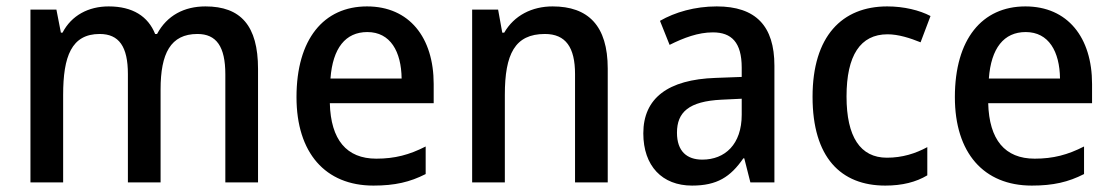

<svg xmlns="http://www.w3.org/2000/svg" viewBox="-20 -569 3472 599"><path d="M621 -549C555 -549 501 -521 470 -463H464C442 -518 394 -549 319 -549C256 -549 203 -521 175 -467H170L156 -539H75V0H177V-273C177 -393 203 -463 291 -463C351 -463 379 -424 379 -338V0H481V-290C481 -402 512 -463 596 -463C655 -463 683 -424 683 -337V0H785V-354C785 -489 731 -549 621 -549Z M1125 -549C990 -549 905 -447 905 -266C905 -92 995 10 1145 10C1212 10 1259 -1 1308 -26V-112C1257 -86 1212 -74 1154 -74C1061 -74 1012 -133 1009 -247H1333V-307C1333 -452 1257 -549 1125 -549ZM1126 -469C1198 -469 1232 -408 1233 -324H1011C1018 -419 1058 -469 1126 -469Z M1704 -549C1640 -549 1584 -521 1553 -467H1547L1534 -539H1453V0H1555V-273C1555 -400 1586 -463 1680 -463C1745 -463 1774 -421 1774 -338V0H1876V-355C1876 -489 1815 -549 1704 -549Z M2216 -549C2148 -549 2086 -531 2039 -504L2069 -429C2113 -451 2158 -468 2204 -468C2262 -468 2294 -437 2294 -358V-329L2213 -326C2063 -321 1987 -262 1987 -153C1987 -51 2046 10 2139 10C2217 10 2259 -17 2299 -75H2302L2321 0H2396V-364C2396 -488 2338 -549 2216 -549ZM2231 -258 2294 -261V-211C2294 -119 2242 -71 2171 -71C2123 -71 2092 -97 2092 -155C2092 -219 2129 -253 2231 -258Z M2742 10C2795 10 2838 -1 2873 -22V-110C2836 -90 2795 -77 2747 -77C2664 -77 2621 -142 2621 -268C2621 -396 2664 -462 2749 -462C2783 -462 2820 -450 2852 -437L2883 -519C2849 -537 2800 -549 2748 -549C2607 -549 2515 -456 2515 -267C2515 -78 2603 10 2742 10Z M3179 -549C3044 -549 2959 -447 2959 -266C2959 -92 3049 10 3199 10C3266 10 3313 -1 3362 -26V-112C3311 -86 3266 -74 3208 -74C3115 -74 3066 -133 3063 -247H3387V-307C3387 -452 3311 -549 3179 -549ZM3180 -469C3252 -469 3286 -408 3287 -324H3065C3072 -419 3112 -469 3180 -469Z"/></svg>

Font: Noto Sans Thai Looped SemiCondensed Medium
Style: Regular
Weight: 500
Width: 4
Designer: Sasikarn Vongin, Ben Mitchell
Foundry: The Fontpad Ltd
Version: Version 1.001